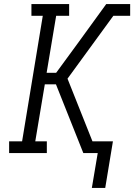

<svg xmlns="http://www.w3.org/2000/svg" viewBox="-20 -755 662 947"><path d="M433 172 462 0H391L256 -339H201L154 -58H211V0H25V-58H89L191 -677H135V-735H321V-677H257L210 -396H257L361 -538L504 -735H622V-677H539L313 -367L436 -58H537L499 172Z"/></svg>

Font: Iosevka Slab LtExObl
Style: Regular
Weight: 300
Width: 7
Italic angle: -9°
Monospace: yes
Designer: Belleve Invis
Foundry: Belleve Invis
Version: Version 11.1.0; ttfautohint (v1.8.3)